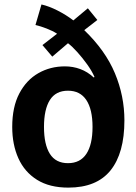

<svg xmlns="http://www.w3.org/2000/svg" viewBox="-20 -834 610 859"><path d="M270.5 -537.1Q306.6 -537.1 339.4 -524.9Q372.1 -512.7 399.4 -487.3L402.8 -489.7Q391.1 -516.6 369.9 -546.1Q348.6 -575.7 325.7 -601.1Q302.7 -626.5 284.2 -640.6L213.9 -580.6L169.9 -632.3L235.4 -683.1Q215.8 -695.8 188.7 -706.3Q161.6 -716.8 138.7 -722.2L165.5 -814Q198.7 -806.6 237.5 -786.9Q276.4 -767.1 308.1 -742.7L373 -796.9L415.5 -744.6L356.9 -699.2Q451.7 -607.9 494.1 -506.3Q536.6 -404.8 536.6 -295.4Q536.6 -148.9 474.6 -71.8Q412.6 5.4 285.6 5.4Q201.7 5.4 145.8 -29.5Q89.8 -64.5 62.3 -125.7Q34.7 -187 34.7 -266.1Q34.7 -355.5 66.4 -415.8Q98.1 -476.1 151.6 -506.6Q205.1 -537.1 270.5 -537.1ZM284.2 -428.2Q229.5 -428.2 203.1 -386.5Q176.8 -344.7 176.8 -266.1Q176.8 -187.5 203.1 -145.8Q229.5 -104 284.2 -104Q338.9 -104 366.5 -145.8Q394 -187.5 394 -266.1Q394 -344.7 366.2 -386.5Q338.4 -428.2 284.2 -428.2Z"/></svg>

Font: Estedad-FD Bold
Style: Regular
Weight: 700
Designer: Amin Abedi
Version: Version 7.3